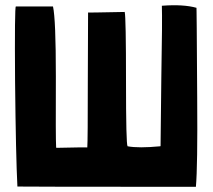

<svg xmlns="http://www.w3.org/2000/svg" viewBox="-20 -719 818 739"><path d="M605 -697Q686 -703 736 -689Q737 -706 739 -342Q741 -78 734 0Q64 0 47 -1Q41 -116 38 -406Q36 -694 41 -694H184Q195 -645 195 -425Q194 -183 196 -154V-151L198 -150Q323 -153 315 -151L316 -152Q318 -175 318 -411Q319 -662 319 -671H320Q314 -670 460 -673Q465 -653 465 -404Q465 -163 471 -156Q513 -148 597 -156L598 -157Q598 -175 601 -426Q605 -643 603 -697Z"/></svg>

Font: Londrina Solid
Style: Regular
Weight: 400
Designer: Marcelo Magalhaes
Foundry: Marcelo Magalh„es
Version: Version 1.001 2011